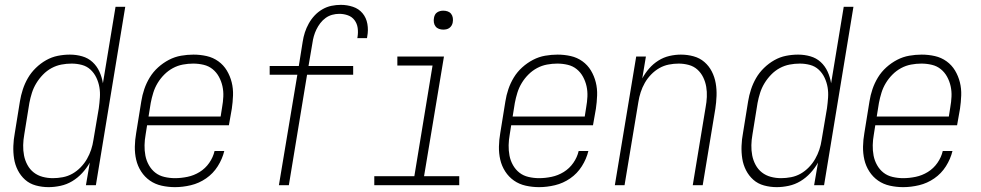

<svg xmlns="http://www.w3.org/2000/svg" viewBox="-20 -763 4040 791"><path d="M180 8Q153 8 127.5 1Q102 -6 83.5 -22.5Q65 -39 53.5 -61.5Q42 -84 38 -109.5Q34 -135 35 -162Q36 -189 41 -215L62 -345Q66 -370 74 -394.5Q82 -419 95 -441.5Q108 -464 127.5 -483Q147 -502 170 -515Q193 -528 218 -533Q243 -538 268 -538Q294 -538 318.5 -531Q343 -524 361 -507.5Q379 -491 389.5 -468Q400 -445 404 -420L456 -735H496L375 0H334L350 -93Q337 -70 318.5 -50Q300 -30 277.5 -16.5Q255 -3 229.5 2.5Q204 8 180 8ZM198 -29Q218 -29 239 -33Q260 -37 278.5 -47.5Q297 -58 312.5 -74Q328 -90 338.5 -108.5Q349 -127 355.5 -146.5Q362 -166 365 -187L387 -317Q390 -339 391.5 -361Q393 -383 389.5 -403.5Q386 -424 377 -443Q368 -462 353 -476Q338 -490 317.5 -495.5Q297 -501 275 -501Q254 -501 233 -497Q212 -493 192.5 -482.5Q173 -472 157 -455.5Q141 -439 129.5 -420Q118 -401 111.5 -380.5Q105 -360 101 -339L80 -209Q76 -187 75.5 -165Q75 -143 79 -122.5Q83 -102 93 -83.5Q103 -65 119 -52.5Q135 -40 155.5 -34.5Q176 -29 198 -29Z M701 8Q673 8 646 2Q619 -4 597.5 -19Q576 -34 561.5 -56.5Q547 -79 541 -105Q535 -131 535.5 -159Q536 -187 541 -215L562 -345Q566 -371 574.5 -396Q583 -421 597 -444Q611 -467 631.5 -485.5Q652 -504 676 -516.5Q700 -529 726 -533.5Q752 -538 777 -538Q805 -538 831.5 -532Q858 -526 879.5 -510.5Q901 -495 914.5 -472.5Q928 -450 934.5 -424Q941 -398 940 -370Q939 -342 935 -315L923 -247H586L580 -209Q576 -187 575.5 -165Q575 -143 579 -122Q583 -101 593.5 -82.5Q604 -64 620 -51.5Q636 -39 657.5 -34Q679 -29 701 -29Q726 -29 752.5 -34.5Q779 -40 802.5 -54.5Q826 -69 842 -92Q858 -115 864 -141H904Q896 -108 877 -78Q858 -48 829 -28Q800 -8 766.5 0Q733 8 701 8ZM889 -283 895 -321Q899 -343 900 -365Q901 -387 896.5 -407.5Q892 -428 882 -446.5Q872 -465 856 -478Q840 -491 819 -496Q798 -501 776 -501Q755 -501 733.5 -497Q712 -493 692.5 -482.5Q673 -472 657 -456Q641 -440 629.5 -421Q618 -402 611.5 -381Q605 -360 601 -339L592 -283Z M1129 0 1205 -455H1091V-491H1211L1227 -591Q1230 -611 1236 -629.5Q1242 -648 1252 -666Q1262 -684 1276 -699Q1290 -714 1308 -724.5Q1326 -735 1345.5 -739Q1365 -743 1384 -743Q1410 -743 1434 -735Q1458 -727 1473.5 -708.5Q1489 -690 1493.5 -664.5Q1498 -639 1493 -613Q1493 -612 1492.5 -610Q1492 -608 1492 -606H1452Q1452 -607 1452.5 -608.5Q1453 -610 1453 -611Q1456 -630 1453.5 -648Q1451 -666 1440.5 -680Q1430 -694 1413 -700Q1396 -706 1378 -706Q1363 -706 1348.5 -702Q1334 -698 1321.5 -689Q1309 -680 1299.5 -667.5Q1290 -655 1283.5 -641.5Q1277 -628 1273 -614Q1269 -600 1267 -585L1251 -491H1435V-455H1245L1170 0Z M1522 0V-37H1687L1762 -493H1617V-530H1809L1727 -37H1872V0ZM1806 -641Q1797 -641 1788.5 -644Q1780 -647 1774.5 -654Q1769 -661 1767.5 -670.5Q1766 -680 1768 -690Q1769 -696 1772 -702Q1775 -708 1781 -712Q1787 -716 1793.5 -717.5Q1800 -719 1806 -719Q1816 -719 1824.5 -716Q1833 -713 1838.5 -706Q1844 -699 1845.5 -689.5Q1847 -680 1845 -670Q1844 -664 1840.5 -658Q1837 -652 1831.5 -648Q1826 -644 1819.5 -642.5Q1813 -641 1806 -641Z M2201 8Q2173 8 2146 2Q2119 -4 2097.5 -19Q2076 -34 2061.5 -56.5Q2047 -79 2041 -105Q2035 -131 2035.5 -159Q2036 -187 2041 -215L2062 -345Q2066 -371 2074.5 -396Q2083 -421 2097 -444Q2111 -467 2131.5 -485.5Q2152 -504 2176 -516.5Q2200 -529 2226 -533.5Q2252 -538 2277 -538Q2305 -538 2331.5 -532Q2358 -526 2379.5 -510.5Q2401 -495 2414.5 -472.5Q2428 -450 2434.5 -424Q2441 -398 2440 -370Q2439 -342 2435 -315L2423 -247H2086L2080 -209Q2076 -187 2075.5 -165Q2075 -143 2079 -122Q2083 -101 2093.5 -82.5Q2104 -64 2120 -51.5Q2136 -39 2157.5 -34Q2179 -29 2201 -29Q2226 -29 2252.5 -34.5Q2279 -40 2302.5 -54.5Q2326 -69 2342 -92Q2358 -115 2364 -141H2404Q2396 -108 2377 -78Q2358 -48 2329 -28Q2300 -8 2266.5 0Q2233 8 2201 8ZM2389 -283 2395 -321Q2399 -343 2400 -365Q2401 -387 2396.5 -407.5Q2392 -428 2382 -446.5Q2372 -465 2356 -478Q2340 -491 2319 -496Q2298 -501 2276 -501Q2255 -501 2233.5 -497Q2212 -493 2192.5 -482.5Q2173 -472 2157 -456Q2141 -440 2129.5 -421Q2118 -402 2111.5 -381Q2105 -360 2101 -339L2092 -283Z M2513 0 2601 -530H2641L2626 -440Q2638 -462 2654.5 -481Q2671 -500 2692.5 -513.5Q2714 -527 2738 -532.5Q2762 -538 2785 -538Q2812 -538 2837.5 -531Q2863 -524 2882 -507.5Q2901 -491 2912.5 -468.5Q2924 -446 2928.5 -420.5Q2933 -395 2932 -368Q2931 -341 2927 -315L2875 0H2834L2887 -321Q2891 -342 2892 -363.5Q2893 -385 2889.5 -405.5Q2886 -426 2877 -444.5Q2868 -463 2853 -476.5Q2838 -490 2817.5 -495.5Q2797 -501 2776 -501Q2756 -501 2735.5 -497Q2715 -493 2696.5 -482.5Q2678 -472 2662.5 -456Q2647 -440 2636.5 -421.5Q2626 -403 2619.5 -383Q2613 -363 2610 -343L2553 0Z M3180 8Q3153 8 3127.5 1Q3102 -6 3083.5 -22.5Q3065 -39 3053.5 -61.5Q3042 -84 3038 -109.5Q3034 -135 3035 -162Q3036 -189 3041 -215L3062 -345Q3066 -370 3074 -394.5Q3082 -419 3095 -441.5Q3108 -464 3127.5 -483Q3147 -502 3170 -515Q3193 -528 3218 -533Q3243 -538 3268 -538Q3294 -538 3318.5 -531Q3343 -524 3361 -507.5Q3379 -491 3389.5 -468Q3400 -445 3404 -420L3456 -735H3496L3375 0H3334L3350 -93Q3337 -70 3318.5 -50Q3300 -30 3277.5 -16.5Q3255 -3 3229.5 2.5Q3204 8 3180 8ZM3198 -29Q3218 -29 3239 -33Q3260 -37 3278.5 -47.5Q3297 -58 3312.5 -74Q3328 -90 3338.5 -108.5Q3349 -127 3355.5 -146.5Q3362 -166 3365 -187L3387 -317Q3390 -339 3391.5 -361Q3393 -383 3389.5 -403.5Q3386 -424 3377 -443Q3368 -462 3353 -476Q3338 -490 3317.5 -495.5Q3297 -501 3275 -501Q3254 -501 3233 -497Q3212 -493 3192.5 -482.5Q3173 -472 3157 -455.5Q3141 -439 3129.5 -420Q3118 -401 3111.5 -380.5Q3105 -360 3101 -339L3080 -209Q3076 -187 3075.5 -165Q3075 -143 3079 -122.5Q3083 -102 3093 -83.5Q3103 -65 3119 -52.5Q3135 -40 3155.5 -34.5Q3176 -29 3198 -29Z M3701 8Q3673 8 3646 2Q3619 -4 3597.5 -19Q3576 -34 3561.5 -56.5Q3547 -79 3541 -105Q3535 -131 3535.5 -159Q3536 -187 3541 -215L3562 -345Q3566 -371 3574.5 -396Q3583 -421 3597 -444Q3611 -467 3631.5 -485.5Q3652 -504 3676 -516.5Q3700 -529 3726 -533.5Q3752 -538 3777 -538Q3805 -538 3831.5 -532Q3858 -526 3879.5 -510.5Q3901 -495 3914.5 -472.5Q3928 -450 3934.5 -424Q3941 -398 3940 -370Q3939 -342 3935 -315L3923 -247H3586L3580 -209Q3576 -187 3575.5 -165Q3575 -143 3579 -122Q3583 -101 3593.5 -82.5Q3604 -64 3620 -51.5Q3636 -39 3657.5 -34Q3679 -29 3701 -29Q3726 -29 3752.5 -34.5Q3779 -40 3802.5 -54.5Q3826 -69 3842 -92Q3858 -115 3864 -141H3904Q3896 -108 3877 -78Q3858 -48 3829 -28Q3800 -8 3766.5 0Q3733 8 3701 8ZM3889 -283 3895 -321Q3899 -343 3900 -365Q3901 -387 3896.5 -407.5Q3892 -428 3882 -446.5Q3872 -465 3856 -478Q3840 -491 3819 -496Q3798 -501 3776 -501Q3755 -501 3733.5 -497Q3712 -493 3692.5 -482.5Q3673 -472 3657 -456Q3641 -440 3629.5 -421Q3618 -402 3611.5 -381Q3605 -360 3601 -339L3592 -283Z"/></svg>

Font: Iosevka Curly XLtObl
Style: Regular
Weight: 200
Italic angle: -9°
Monospace: yes
Designer: Belleve Invis
Foundry: Belleve Invis
Version: Version 11.1.0; ttfautohint (v1.8.3)